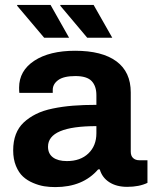

<svg xmlns="http://www.w3.org/2000/svg" viewBox="-20 -743 620 775"><path d="M332 -590.8 223.1 -720.2 224.1 -723.1H357.9L433.1 -590.8ZM158.2 -590.8 48.8 -720.2 49.8 -723.1H184.1L258.8 -590.8ZM203.1 12.2Q179.7 12.2 158.4 8.8Q137.2 5.4 113.5 -4.6Q89.8 -14.6 72.8 -30.3Q55.7 -45.9 44.4 -73.2Q33.2 -100.6 33.2 -136.2Q33.2 -172.4 43.9 -200.7Q54.7 -229 75.9 -248.8Q97.2 -268.6 125.5 -282.7Q153.8 -296.9 192.9 -304.9Q231.9 -313 274.4 -316.4Q316.9 -319.8 369.1 -319.8V-358.9Q369.1 -395.5 349.9 -415.8Q330.6 -436 284.2 -436Q237.3 -436 215.1 -419.9Q192.9 -403.8 192.9 -379.9V-368.2H58.1Q57.1 -374 57.1 -389.2Q57.1 -457.5 118.4 -497.8Q179.7 -538.1 283.2 -538.1Q392.1 -538.1 450 -495.4Q507.8 -452.6 507.8 -370.1V-130.9Q507.8 -113.8 517.3 -105Q526.9 -96.2 542 -96.2H575.2V-4.9Q542 11.2 493.2 11.2Q450.2 11.2 421.1 -7.6Q392.1 -26.4 382.8 -59.1H376Q314.5 12.2 203.1 12.2ZM250 -92.8Q304.7 -92.8 336.9 -123.8Q369.1 -154.8 369.1 -205.1V-233.9Q173.8 -233.9 173.8 -150.9Q173.8 -122.6 193.8 -107.7Q213.9 -92.8 250 -92.8Z"/></svg>

Font: Archivo
Style: Bold
Weight: 700
Designer: Hector Gatti
Foundry: Omnibus-Type
Version: Version 2.001